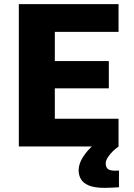

<svg xmlns="http://www.w3.org/2000/svg" viewBox="-20 -708 646 928"><path d="M71 0V-688H553V-554H245V-413H506V-281H245V-134H553V0ZM486 200Q437 200 409.5 188.5Q382 177 371 157.5Q360 138 360 116Q360 84 381 51Q402 18 435 -10L554 0Q541 8 526.5 22Q512 36 501.5 52Q491 68 491 82Q491 98 500 107.5Q509 117 538 117Q540 117 544.5 117Q549 117 555 116V197Q540 198 521.5 199Q503 200 486 200Z"/></svg>

Font: Saira Thin
Style: Bold
Weight: 700
Version: Version 1.101